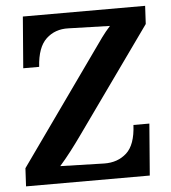

<svg xmlns="http://www.w3.org/2000/svg" viewBox="-51 -747 705 793"><g transform="rotate(-5 301.5 -350.0)"><path d="M25 0 29 -75 353 -531Q376 -564 392.5 -586.5Q409 -609 428 -630L256 -635Q201 -637 164 -602.5Q127 -568 122 -487H56L73 -700H580L576 -625L265 -189Q243 -158 219.5 -127.5Q196 -97 173 -71L355 -66Q411 -65 448 -98.5Q485 -132 489 -214H555L538 0Z"/></g></svg>

Font: Lora
Style: Italic
Weight: 400
Italic angle: -3°
Designer: Olga Karpushina, Alexei Vanyashin (Cyrillic)
Foundry: Cyreal
Version: Version 3.008